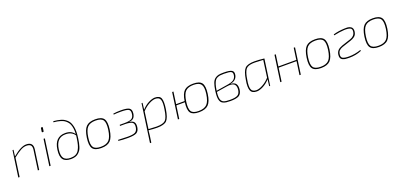

<svg xmlns="http://www.w3.org/2000/svg" viewBox="27 -1905 6953 3321"><g transform="rotate(-20 3503.5 -244.5)"><path d="M138 -480 123 -363Q276 -492 374 -492Q505 -492 487 -360L436 0H412L463 -359Q471 -417 448.5 -443Q426 -469 370 -469Q320 -469 262.5 -438Q205 -407 124 -341L76 0H52L120 -480Z M725 -679H735Q748 -679 746 -666L737 -604Q736 -593 725 -593H715Q701 -593 703 -606L712 -668Q713 -679 725 -679ZM647 0H623L691 -480H715Z M949 -690 954 -709Q993 -706 1023.5 -700.5Q1054 -695 1088 -685.5Q1122 -676 1147.5 -660Q1173 -644 1197 -621.5Q1221 -599 1235.5 -567Q1250 -535 1259 -494Q1268 -453 1267 -398Q1266 -343 1256 -277Q1250 -234 1243.5 -203.5Q1237 -173 1226 -136.5Q1215 -100 1198.5 -76Q1182 -52 1158 -30.5Q1134 -9 1099.5 1.5Q1065 12 1021 12Q917 12 875.5 -44Q834 -100 852 -223Q883 -446 1076 -446Q1190 -446 1243 -366Q1247 -423 1240.5 -468.5Q1234 -514 1220.5 -546Q1207 -578 1183.5 -602.5Q1160 -627 1136 -641.5Q1112 -656 1078 -666.5Q1044 -677 1015.5 -681.5Q987 -686 949 -690ZM1020 -10Q1076 -10 1114.5 -29Q1153 -48 1176 -88Q1199 -128 1211.5 -173.5Q1224 -219 1234 -288Q1237 -304 1241 -342Q1189 -424 1072 -424Q904 -424 876 -218Q861 -106 896 -58Q931 -10 1020 -10Z M1644 -492Q1761 -492 1801 -435Q1841 -378 1821 -238Q1801 -100 1747 -44Q1693 12 1578 12Q1461 12 1421 -45Q1381 -102 1401 -242Q1421 -380 1475 -436Q1529 -492 1644 -492ZM1426 -238Q1408 -110 1441.5 -60.5Q1475 -11 1578 -11Q1681 -11 1729.5 -62Q1778 -113 1796 -242Q1814 -370 1780.5 -419.5Q1747 -469 1644 -469Q1541 -469 1492.5 -418Q1444 -367 1426 -238Z M1976 -458 1973 -476Q2036 -486 2113 -486Q2229 -486 2269.5 -459Q2310 -432 2300 -358Q2292 -306 2266 -279.5Q2240 -253 2183 -248L2181 -246Q2244 -241 2268 -210Q2292 -179 2284 -116Q2274 -44 2228.5 -19Q2183 6 2070 6Q1966 6 1893 -4L1898 -22Q2042 -16 2069 -16Q2171 -16 2210 -37Q2249 -58 2259 -123Q2268 -188 2234.5 -211.5Q2201 -235 2105 -237H2010L2012 -257H2106Q2195 -258 2231 -279Q2267 -300 2275 -359Q2284 -424 2249.5 -444Q2215 -464 2107 -464Q2017 -464 1976 -458Z M2513 -480 2499 -359Q2558 -424 2625.5 -458Q2693 -492 2743 -492Q2831 -492 2853.5 -433.5Q2876 -375 2855 -238Q2832 -87 2783.5 -37.5Q2735 12 2606 12Q2540 12 2448 2Q2446 39 2438 94L2420 220H2396L2427 0L2495 -480ZM2497 -330 2454 -17Q2563 -10 2603 -10Q2724 -10 2767 -54Q2810 -98 2831 -242Q2851 -361 2833.5 -415Q2816 -469 2743 -469Q2693 -469 2624.5 -432Q2556 -395 2497 -330Z M3051 -259H3207Q3227 -389 3280.5 -440.5Q3334 -492 3447 -492Q3565 -492 3605 -436Q3645 -380 3626 -240Q3607 -102 3551.5 -47Q3496 8 3379 8Q3264 8 3224.5 -46Q3185 -100 3204 -238H3048L3014 0H2990L3058 -480H3082ZM3601 -244Q3619 -372 3583 -421Q3547 -470 3446 -470Q3345 -470 3296.5 -421Q3248 -372 3230 -240Q3212 -112 3244 -63Q3276 -14 3377 -14Q3484 -14 3533.5 -65.5Q3583 -117 3601 -244Z M4056 -268V-266Q4126 -263 4152 -225Q4178 -187 4169 -117Q4158 -42 4110 -15Q4062 12 3956 12Q3911 12 3880.5 8Q3850 4 3824.5 -7Q3799 -18 3785.5 -36Q3772 -54 3764.5 -83.5Q3757 -113 3758 -153Q3759 -193 3767 -248Q3779 -330 3797.5 -379.5Q3816 -429 3848 -453.5Q3880 -478 3914.5 -485Q3949 -492 4007 -492Q4116 -492 4157 -469Q4198 -446 4185 -380Q4165 -287 4056 -268ZM3789 -237 3976 -267Q4072 -280 4111.5 -306Q4151 -332 4160 -383Q4170 -436 4139 -453Q4108 -470 4009 -470Q3965 -470 3938.5 -466.5Q3912 -463 3885 -451Q3858 -439 3842 -415Q3826 -391 3812.5 -349.5Q3799 -308 3790 -245ZM3976 -247 3786 -217Q3775 -128 3789 -83.5Q3803 -39 3839.5 -24.5Q3876 -10 3953 -10Q4051 -10 4092.5 -33Q4134 -56 4144 -122Q4154 -198 4115.5 -231Q4077 -264 3976 -247Z M4670 0 4685 -122Q4626 -57 4558.5 -22.5Q4491 12 4440 12Q4352 12 4328 -50Q4304 -112 4328 -242Q4352 -393 4400 -442.5Q4448 -492 4577 -492Q4648 -492 4756 -480L4688 0ZM4686 -151 4729 -463Q4620 -470 4580 -470Q4529 -470 4496.5 -464Q4464 -458 4439 -444Q4414 -430 4398.5 -401.5Q4383 -373 4372 -335.5Q4361 -298 4352 -238Q4330 -119 4348.5 -65Q4367 -11 4440 -11Q4490 -11 4558.5 -48.5Q4627 -86 4686 -151Z M5320 -480 5252 0H5228L5263 -246H4933L4898 0H4874L4942 -480H4966L4936 -267H5266L5296 -480Z M5690 -492Q5807 -492 5847 -435Q5887 -378 5867 -238Q5847 -100 5793 -44Q5739 12 5624 12Q5507 12 5467 -45Q5427 -102 5447 -242Q5467 -380 5521 -436Q5575 -492 5690 -492ZM5472 -238Q5454 -110 5487.5 -60.5Q5521 -11 5624 -11Q5727 -11 5775.5 -62Q5824 -113 5842 -242Q5860 -370 5826.5 -419.5Q5793 -469 5690 -469Q5587 -469 5538.5 -418Q5490 -367 5472 -238Z M6028 -442 6026 -460Q6115 -487 6228 -492Q6250 -492 6273 -492.5Q6296 -493 6317 -486.5Q6338 -480 6354 -469.5Q6370 -459 6378 -437Q6386 -415 6382 -384Q6378 -354 6366 -331.5Q6354 -309 6333.5 -294.5Q6313 -280 6298.5 -273.5Q6284 -267 6260 -258L6094 -203Q6056 -189 6033.5 -167Q6011 -145 6005 -104Q5996 -47 6031 -29Q6066 -11 6144 -11Q6254 -11 6366 -50L6369 -32Q6267 12 6140 12Q6100 12 6073.5 8.5Q6047 5 6021.5 -6Q5996 -17 5985.5 -41Q5975 -65 5980 -103Q5986 -149 6013 -178.5Q6040 -208 6098 -229L6265 -284Q6346 -313 6357 -383Q6367 -439 6332 -456Q6297 -473 6221 -470Q6140 -466 6028 -442Z M6754 -492Q6871 -492 6911 -435Q6951 -378 6931 -238Q6911 -100 6857 -44Q6803 12 6688 12Q6571 12 6531 -45Q6491 -102 6511 -242Q6531 -380 6585 -436Q6639 -492 6754 -492ZM6536 -238Q6518 -110 6551.5 -60.5Q6585 -11 6688 -11Q6791 -11 6839.5 -62Q6888 -113 6906 -242Q6924 -370 6890.5 -419.5Q6857 -469 6754 -469Q6651 -469 6602.5 -418Q6554 -367 6536 -238Z"/></g></svg>

Font: Exo 2.0 Thin
Style: Italic
Weight: 250
Italic angle: -8°
Designer: Natanael Gama
Version: Version 1.001;PS 001.001;hotconv 1.0.70;makeotf.lib2.5.58329